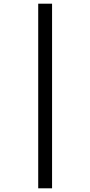

<svg xmlns="http://www.w3.org/2000/svg" viewBox="-20 -782 489 1040"><path d="M187 -762V238H262V-762Z"/></svg>

Font: Noto Sans Khmer UI Condensed
Style: Regular
Weight: 400
Width: 3
Designer: Danh Hong and the Monotype Design Team
Foundry: Monotype Imaging Inc.
Version: Version 2.002